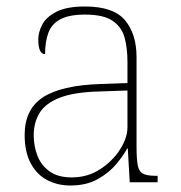

<svg xmlns="http://www.w3.org/2000/svg" viewBox="-20 -562 557 592"><path d="M197 10Q158 10 126 -6.5Q94 -23 75 -58Q56 -93 56 -146Q56 -225 112.5 -262Q169 -299 290 -303L373 -306V-371Q373 -414 364 -446.5Q355 -479 327 -498Q299 -517 242 -517Q193 -517 166 -502.5Q139 -488 129 -460.5Q119 -433 119 -395Q109 -395 103.5 -406Q98 -417 98 -441Q98 -462 110 -485.5Q122 -509 153.5 -525.5Q185 -542 242 -542Q330 -542 365.5 -499.5Q401 -457 401 -386V-110Q401 -73 404.5 -53.5Q408 -34 420 -27Q432 -20 459 -20H466V0H380L374 -104H372Q361 -83 338.5 -56Q316 -29 281 -9.5Q246 10 197 10ZM201 -15Q250 -15 288.5 -40Q327 -65 350 -101Q373 -137 373 -170V-283L287 -280Q209 -278 165 -261Q121 -244 102.5 -214.5Q84 -185 84 -145Q84 -111 95.5 -81.5Q107 -52 133 -33.5Q159 -15 201 -15Z"/></svg>

Font: Noto Serif Tibetan Thin
Style: Regular
Weight: 250
Version: Version 2.103